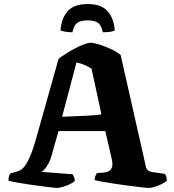

<svg xmlns="http://www.w3.org/2000/svg" viewBox="-20 -932 864 952"><path d="M261 0Q257 0 235.5 -2.5Q214 -5 184.5 -9Q155 -13 123 -17.5Q91 -22 64 -27Q37 -32 22 -36Q22 -63 32 -72L49 -77Q59 -80 71 -83.5Q83 -87 97 -101.5Q111 -116 127.5 -153Q144 -190 163 -259L270 -639Q278 -647 298.5 -660.5Q319 -674 344.5 -688Q370 -702 393 -711Q416 -720 429 -720Q443 -720 471 -711.5Q499 -703 528.5 -689.5Q558 -676 578 -660L704 -103Q709 -83 734 -79L797 -70Q801 -64 803.5 -60Q806 -56 807 -36Q799 -28 782 -19.5Q765 -11 747 -5.5Q729 0 716 0Q710 0 684.5 -3Q659 -6 623.5 -10.5Q588 -15 551.5 -20.5Q515 -26 487 -31Q459 -36 449 -39Q449 -53 454.5 -62.5Q460 -72 460 -74L492 -76Q503 -77 515.5 -81.5Q528 -86 534.5 -101Q541 -116 533 -149L502 -282H270L232 -148Q224 -124 209 -103Q194 -82 183 -80L340 -68Q341 -65 346 -56Q351 -47 351 -35Q344 -27 327 -19Q310 -11 291.5 -5.5Q273 0 261 0ZM288 -353Q369 -356 416.5 -358.5Q464 -361 483 -365L434 -591Q396 -616 359 -622ZM415 -912Q482 -912 513.5 -876.5Q545 -841 549 -781Q544 -778 530.5 -775Q517 -772 490 -772Q483 -806 466 -818.5Q449 -831 415 -831Q380 -831 363 -818.5Q346 -806 339 -772Q319 -772 302.5 -775Q286 -778 280 -781Q284 -840 315 -876Q346 -912 415 -912Z"/></svg>

Font: Texturina ExtraBold
Style: Regular
Weight: 800
Designer: Guillermo Torres Carreño
Foundry: Omnibus-Type
Version: Version 1.002; ttfautohint (v1.8.3)